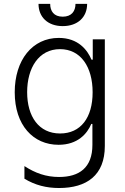

<svg xmlns="http://www.w3.org/2000/svg" viewBox="-20 -747 641 983"><path d="M366.5 -727.3C366.5 -690 346.6 -661.6 301.1 -661.6C255.7 -661.6 236.9 -690 236.9 -727.3H177.2C177.2 -659.4 224.8 -613.3 301.1 -613.3C378.2 -613.3 426.1 -659.4 426.1 -727.3ZM282.3 215.6C423.7 215.6 516.7 150.6 516.7 0.4V-545.5H454.9V-441.4H448.5C427.9 -490.4 381 -552.9 280.9 -552.9C145.6 -552.9 55.4 -439.6 55.4 -274.5C55.4 -105.8 150.2 -5.7 279.8 -5.7C377.8 -5.7 426.5 -62.5 447.4 -112.6H453.1V-5.3C453.1 111.9 385.3 159.1 282.3 159.1C215.6 159.1 160.2 139.2 105.1 103.3V168C160.2 201 217 215.6 282.3 215.6ZM287.6 -63.6C179 -63.6 119 -150.2 119 -275.2C119 -399.5 178.6 -495.4 287.3 -495.4C393.8 -495.4 454.2 -403.8 454.2 -274.5C454.2 -144.2 393.1 -63.6 287.6 -63.6Z"/></svg>

Font: TID UI Light
Style: Regular
Weight: 300
Designer: The TID Project Authors
Foundry: Bakken & Bæck
Version: Version 1.001;hotconv 1.0.109;makeotfexe 2.5.65596